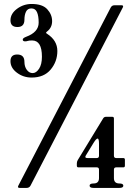

<svg xmlns="http://www.w3.org/2000/svg" viewBox="-20 -733 674 948"><path d="M31.7 0ZM138.7 -533.2Q123 -533.2 117.2 -531Q111.3 -528.8 104 -528.8Q92.3 -528.8 92.3 -537.6Q92.3 -544.9 108.9 -551.3Q170.9 -574.2 170.9 -621.1Q170.9 -654.8 162.6 -673.1Q154.3 -691.4 135.3 -691.4Q116.2 -691.4 108.4 -675.3Q100.6 -659.2 100.6 -635.7Q100.6 -599.6 66.2 -599.6Q31.7 -599.6 31.7 -632.6Q31.7 -665.5 64 -689.5Q96.2 -713.4 136.2 -713.4Q189.5 -713.4 213.4 -687.3Q237.3 -661.1 237.3 -628.7Q237.3 -596.2 211.9 -577.1Q207.5 -573.7 207.5 -571.3Q207.5 -568.8 212.9 -565.9Q263.2 -533.2 263.2 -481.2Q263.2 -429.2 230.2 -389.6Q197.3 -350.1 136.2 -350.1Q95.2 -350.1 63.5 -374Q31.7 -397.9 31.7 -430.9Q31.7 -463.9 64.9 -463.9Q100.6 -463.9 100.6 -427.7Q100.6 -404.3 112.3 -388.2Q124 -372.1 141.4 -372.1Q158.7 -372.1 172.9 -393.6Q187 -415 187 -453.1Q187 -533.2 138.7 -533.2ZM359.4 0ZM403.3 35.6Q401.4 39.1 401.4 42Q401.4 47.4 413.1 47.4H457.5Q468.8 47.4 468.8 36.1V-23.9Q468.8 -48.8 461.9 -48.8Q455.1 -48.8 442.4 -28.3ZM468.8 104.5Q468.8 93.3 457.5 93.3H367.2Q359.4 93.3 359.4 85V73.7Q359.4 64.9 363.8 57.6L489.3 -148.4Q494.1 -156.2 502.9 -156.2H534.7Q542.5 -156.2 542.5 -147.9V36.1Q542.5 47.4 554.2 47.4H588.9Q596.7 47.4 596.7 55.7V85Q596.7 93.3 588.9 93.3H554.2Q542.5 93.3 542.5 104.5V146.5Q542.5 172.9 569.3 172.9Q588.9 172.9 588.9 183.8Q588.9 194.8 569.3 194.8H441.9Q422.4 194.8 422.4 183.8Q422.4 172.9 441.9 172.9Q468.8 172.9 468.8 146.5ZM579.6 -707Q587.9 -707 587.9 -701.7Q587.9 -699.2 585.9 -695.3L130.9 183.1Q125 194.8 111.3 194.8H77.6Q68.8 194.8 68.8 189.5Q68.8 187 70.8 183.1L526.4 -695.3Q532.2 -707 545.4 -707Z"/></svg>

Font: UnifrakturMaguntia17
Style: Book
Weight: 400
Designer: j. 'mach' wust, Gerrit Ansmann, Georg Duffner, based on a font by Peter Wiegel, original typeface by Carl Albert Fahrenw
Version: Version 2017-03-19